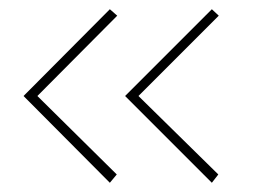

<svg xmlns="http://www.w3.org/2000/svg" viewBox="-20 -475 549 416"><path d="M280 -267 453 -97 439 -79 251 -267 439 -455 454 -441ZM61 -267 233 -97 218 -79 31 -267 218 -455 234 -441Z"/></svg>

Font: Advent Pro Thin
Style: Regular
Weight: 250
Version: Version 3.000